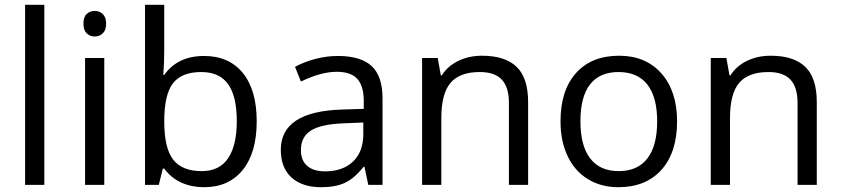

<svg xmlns="http://www.w3.org/2000/svg" viewBox="-20 -780 3546 810"><path d="M167 0H85.9V-759.8H167Z M419.9 0H338.9V-535.2H419.9ZM332 -680.2Q332 -708 345.7 -720.9Q359.4 -733.9 379.9 -733.9Q399.4 -733.9 413.6 -720.7Q427.7 -707.5 427.7 -680.2Q427.7 -652.8 413.6 -639.4Q399.4 -626 379.9 -626Q359.4 -626 345.7 -639.4Q332 -652.8 332 -680.2Z M840.8 -543.9Q946.3 -543.9 1004.6 -471.9Q1063 -399.9 1063 -268.1Q1063 -136.2 1004.2 -63.2Q945.3 9.8 840.8 9.8Q788.6 9.8 745.4 -9.5Q702.1 -28.8 672.9 -68.8H667L649.9 0H591.8V-759.8H672.9V-575.2Q672.9 -513.2 668.9 -463.9H672.9Q729.5 -543.9 840.8 -543.9ZM829.1 -476.1Q746.1 -476.1 709.5 -428.5Q672.9 -380.9 672.9 -268.1Q672.9 -155.3 710.4 -106.7Q748 -58.1 831.1 -58.1Q905.8 -58.1 942.4 -112.5Q979 -167 979 -269Q979 -373.5 942.4 -424.8Q905.8 -476.1 829.1 -476.1Z M1533.7 0 1517.6 -76.2H1513.7Q1473.6 -25.9 1433.8 -8.1Q1394 9.8 1334.5 9.8Q1254.9 9.8 1209.7 -31.2Q1164.6 -72.3 1164.6 -147.9Q1164.6 -310.1 1423.8 -317.9L1514.6 -320.8V-354Q1514.6 -417 1487.5 -447Q1460.4 -477.1 1400.9 -477.1Q1334 -477.1 1249.5 -436L1224.6 -498Q1264.2 -519.5 1311.3 -531.7Q1358.4 -543.9 1405.8 -543.9Q1501.5 -543.9 1547.6 -501.5Q1593.8 -459 1593.8 -365.2V0ZM1350.6 -57.1Q1426.3 -57.1 1469.5 -98.6Q1512.7 -140.1 1512.7 -214.8V-263.2L1431.6 -259.8Q1335 -256.3 1292.2 -229.7Q1249.5 -203.1 1249.5 -147Q1249.5 -103 1276.1 -80.1Q1302.7 -57.1 1350.6 -57.1Z M2127 0V-346.2Q2127 -411.6 2097.2 -443.8Q2067.4 -476.1 2003.9 -476.1Q1919.9 -476.1 1880.9 -430.7Q1841.8 -385.3 1841.8 -280.8V0H1760.7V-535.2H1826.7L1839.8 -461.9H1843.8Q1868.7 -501.5 1913.6 -523.2Q1958.5 -544.9 2013.7 -544.9Q2110.4 -544.9 2159.2 -498.3Q2208 -451.7 2208 -349.1V0Z M2836.4 -268.1Q2836.4 -137.2 2770.5 -63.7Q2704.6 9.8 2588.4 9.8Q2516.6 9.8 2460.9 -23.9Q2405.3 -57.6 2375 -120.6Q2344.7 -183.6 2344.7 -268.1Q2344.7 -398.9 2410.2 -471.9Q2475.6 -544.9 2591.8 -544.9Q2704.1 -544.9 2770.3 -470.2Q2836.4 -395.5 2836.4 -268.1ZM2428.7 -268.1Q2428.7 -165.5 2469.7 -111.8Q2510.7 -58.1 2590.3 -58.1Q2669.9 -58.1 2711.2 -111.6Q2752.4 -165 2752.4 -268.1Q2752.4 -370.1 2711.2 -423.1Q2669.9 -476.1 2589.4 -476.1Q2509.8 -476.1 2469.2 -423.8Q2428.7 -371.6 2428.7 -268.1Z M3344.7 0V-346.2Q3344.7 -411.6 3314.9 -443.8Q3285.2 -476.1 3221.7 -476.1Q3137.7 -476.1 3098.6 -430.7Q3059.6 -385.3 3059.6 -280.8V0H2978.5V-535.2H3044.4L3057.6 -461.9H3061.5Q3086.4 -501.5 3131.3 -523.2Q3176.3 -544.9 3231.4 -544.9Q3328.1 -544.9 3377 -498.3Q3425.8 -451.7 3425.8 -349.1V0Z"/></svg>

Font: f06896923
Style: Regular
Weight: 400
Foundry: Ascender Corporation
Version: Version 1.10